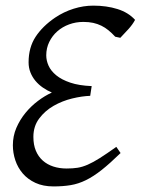

<svg xmlns="http://www.w3.org/2000/svg" viewBox="-20 -650 502 685"><path d="M461.9 -579.1Q453.1 -562.5 438 -545.9Q422.9 -529.3 409.2 -515.1L391.1 -519Q378.9 -532.2 366.9 -542Q355 -551.8 341.6 -558.3Q328.1 -564.9 312.5 -568.4Q296.9 -571.8 277.3 -571.8Q250.5 -571.8 226.6 -563Q202.6 -554.2 184.6 -538.3Q166.5 -522.5 155.8 -500.5Q145 -478.5 145 -452.6Q145 -434.1 153.3 -415.5Q161.6 -397 180.7 -381.3Q199.7 -365.7 230.7 -355.2Q261.7 -344.7 307.1 -342.8L301.8 -308.1Q272.5 -307.1 237.3 -298.6Q202.1 -290 171.4 -272.5Q140.6 -254.9 119.9 -227.3Q99.1 -199.7 99.1 -161.6Q99.1 -133.3 107.9 -112.3Q116.7 -91.3 132.6 -77.1Q148.4 -63 170.2 -55.9Q191.9 -48.8 217.8 -48.8Q239.7 -48.8 256.8 -51.5Q273.9 -54.2 293 -62.5Q312 -70.8 335.9 -85.9Q359.9 -101.1 395 -126L410.2 -104Q372.1 -66.9 342.8 -43.7Q313.5 -20.5 286.6 -7.3Q259.8 5.9 232.2 10.5Q204.6 15.1 170.9 15.1Q133.8 15.1 106.4 2.4Q79.1 -10.3 61.3 -31Q43.5 -51.8 34.7 -78.1Q25.9 -104.5 25.9 -131.8Q25.9 -164.6 38.3 -193.6Q50.8 -222.7 70.8 -247.1Q90.8 -271.5 115.5 -290Q140.1 -308.6 165 -319.8Q147.9 -327.1 132.8 -337.6Q117.7 -348.1 106.4 -361.6Q95.2 -375 88.6 -391.6Q82 -408.2 82 -427.7Q82 -480.5 106.9 -518.6Q131.8 -556.6 176.3 -586.9Q207.5 -607.9 242.7 -618.9Q277.8 -629.9 313 -629.9Q360.4 -629.9 399.2 -617.7Q438 -605.5 461.9 -579.1Z"/></svg>

Font: Gentium
Style: Italic
Weight: 400
Italic angle: -7°
Designer: J. Victor Gaultney
Version: Version 1.02; 2005; OFL release